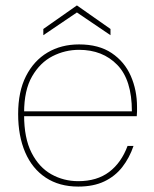

<svg xmlns="http://www.w3.org/2000/svg" viewBox="-20 -677 567 709"><path d="M269 12Q199 12 149 -21Q99 -54 73 -114.5Q47 -175 47 -256Q47 -339 76 -396Q105 -453 155.5 -483Q206 -513 272 -513Q345 -513 392.5 -481Q440 -449 463 -396.5Q486 -344 486 -282Q486 -273 486 -265.5Q486 -258 485 -248H58V-266H467Q467 -382 413 -437.5Q359 -493 272 -493Q220 -493 174 -469.5Q128 -446 98.5 -395Q69 -344 69 -261V-252Q69 -167 96.5 -113Q124 -59 169.5 -33.5Q215 -8 269 -8Q338 -8 383 -42Q428 -76 451 -138H473Q458 -94 431.5 -60Q405 -26 365 -7Q325 12 269 12ZM140 -547V-570L264 -657L388 -570V-547L264 -631Z"/></svg>

Font: DM Sans 17pt Thin
Style: Regular
Weight: 250
Version: Version 4.004;gftools[0.9.30]